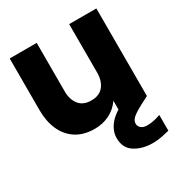

<svg xmlns="http://www.w3.org/2000/svg" viewBox="-169 -611 880 942"><g transform="rotate(-30 271.5 -140.5)"><path d="M213 12Q151 12 108.5 -15.5Q66 -43 44.5 -91.5Q23 -140 23 -202V-496H176V-221Q176 -175 199 -146Q222 -117 268 -117Q314 -117 337 -146Q360 -175 360 -221V-496H514V0H360V-62Q334 -25 296 -6.5Q258 12 213 12ZM425 215Q366 215 324 188.5Q282 162 282 105Q282 62 315.5 24Q349 -14 438 -53L479 -71L514 0L466 25Q430 44 414 58.5Q398 73 398 90Q398 106 410.5 116Q423 126 445 126Q478 126 520 111V200Q501 205 476 210Q451 215 425 215Z"/></g></svg>

Font: Rethink Sans ExtraBold
Style: Regular
Weight: 800
Designer: The Rethink Sans project authors (Hans Thiessen). DM Sans designed by Colophon Foundry.
Foundry: Rethink Communications LLC
Version: Version 1.001